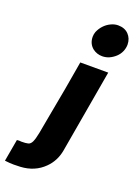

<svg xmlns="http://www.w3.org/2000/svg" viewBox="-277 -731 729 1017"><g transform="rotate(20 87.0 -223.0)"><path d="M181 -481Q151.5 -481 128 -498.5Q99 -521.5 99 -561.5Q99 -575 104 -589Q113 -610.5 128.5 -627.2Q144 -644 164.8 -654Q185.5 -664 205.5 -664Q243 -664 264.8 -641.5Q286.5 -619 287 -585Q287 -565 278.8 -545.8Q270.5 -526.5 254.8 -512Q239 -497.5 220.5 -489.2Q202 -481 181 -481ZM-62.5 218.5Q-84 218.5 -113 215L-91 90.5Q-86 89.5 -79 89.5Q-72.5 90.5 -65 90.5Q-42 90.5 -28.5 87.2Q-15 84 -7 66.8Q1 49.5 8 13.5L26.5 -88Q58.5 -256 84 -410.5H241.5L160 58.5Q149 119.5 107 161Q55 213 -25 217.5Z"/></g></svg>

Font: Lucymar Sans ExtraBold
Style: Italic
Weight: 800
Italic angle: -10°
Foundry: The League of Moveable Type (original font) / Main changes by Cristiano Sobral with portions from Mirco Monsees
Version: Version 2.00;August 30, 2020;FontCreator 13.0.0.2681 64-bit